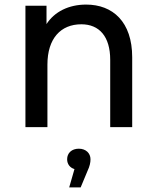

<svg xmlns="http://www.w3.org/2000/svg" viewBox="-20 -555 682 838"><path d="M356 -535C280 -535 218 -504 183 -450V-530H91V0H187V-273C187 -387 245 -449 335 -449C413 -449 461 -396 461 -294V0H557V-305C557 -460 472 -535 356 -535ZM282 263H332L362 191C372 170 375 154 375 140C375 114 355 94 324 94C293 94 273 113 273 140C273 161 285 177 305 183Z"/></svg>

Font: Chess Sans Medium
Style: Regular
Weight: 500
Designer: Wolf Bōese
Foundry: Wolf Bōese
Version: Version 7.223;Glyphs 3.3 (3306)